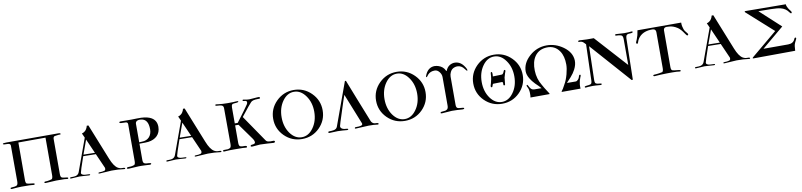

<svg xmlns="http://www.w3.org/2000/svg" viewBox="3 -1847 12337 2955"><g transform="rotate(-10 6171.5 -369.5)"><path d="M914 -705C913 -714 903 -719 882 -719H781C364 -718 128 -718 71 -719C32 -719 13 -715 12 -707C12 -700 20 -696 36 -695C74 -694 96 -693 103 -691C120 -686 129 -675 129 -660L130 -101C130 -70 124 -50 113 -41C100 -31 71 -25 26 -23C16 -23 11 -20 10 -13C10 -4 18 1 31 0C99 -6 148 -9 178 -9C219 -10 262 -9 307 -8C335 -7 356 -5 370 -3C381 -2 387 -7 387 -16C387 -23 378 -27 361 -28C308 -33 277 -38 268 -43C256 -50 250 -68 250 -97L251 -687L675 -688V-101C675 -70 669 -50 658 -41C632 -33 610 -28 591 -26C559 -23 539 -26 538 -13C538 -4 546 1 559 0C624 -5 678 -8 723 -9C764 -10 807 -9 852 -8L896 -3C907 -2 912 -7 912 -16C912 -23 903 -27 886 -28C848 -31 823 -36 812 -43C801 -50 795 -68 795 -97V-646C795 -667 802 -680 817 -687C843 -692 865 -695 882 -696H906C912 -697 915 -700 914 -705Z M1795 -18C1787 -21 1776 -23 1761 -22C1736 -21 1712 -27 1690 -40C1651 -63 1615 -116 1582 -199C1432 -570 1357 -757 1358 -758H1332C1329 -741 1322 -725 1312 -708C1308 -701 1303 -695 1298 -689C1279 -670 1259 -658 1238 -654L1270 -583C1196 -379 1135 -210 1086 -77C1077 -51 1059 -34 1032 -26C1018 -22 992 -20 953 -20C944 -20 940 -16 940 -9C940 -2 945 1 956 0C1032 -5 1076 -8 1088 -8C1105 -8 1130 -7 1161 -4L1234 1C1245 2 1252 -1 1253 -8C1254 -14 1248 -17 1234 -17C1195 -18 1170 -20 1159 -22C1130 -29 1116 -41 1117 -58C1119 -76 1146 -159 1197 -306L1394 -303L1496 -72C1497 -69 1497 -65 1497 -61C1497 -43 1491 -32 1480 -29C1459 -22 1430 -18 1395 -18C1387 -18 1383 -14 1383 -7C1383 -2 1389 0 1400 0C1477 -4 1541 -8 1590 -12C1655 -13 1721 -9 1787 0C1796 1 1801 -2 1801 -9C1801 -13 1799 -16 1795 -18ZM1205 -329C1230 -399 1256 -473 1285 -550L1384 -326Z M2415 -551C2415 -616 2389 -665 2336 -696C2299 -718 2246 -731 2177 -734C2161 -735 2138 -735 2109 -734C2070 -733 2043 -732 2029 -732C1942 -732 1891 -732 1877 -733C1849 -735 1835 -731 1835 -722C1834 -713 1842 -708 1857 -707C1906 -706 1932 -705 1937 -704C1955 -700 1964 -689 1964 -670V-95C1964 -64 1958 -44 1947 -36C1926 -29 1908 -24 1895 -23C1876 -22 1861 -21 1850 -21C1835 -20 1828 -15 1827 -5C1827 3 1842 6 1857 5C1924 0 1975 -3 2011 -4C2034 -5 2075 -4 2134 -1C2161 0 2178 1 2185 2C2196 3 2208 -4 2208 -11C2208 -19 2198 -24 2177 -25C2150 -26 2117 -26 2101 -38C2089 -46 2083 -64 2083 -91V-345C2153 -345 2199 -346 2222 -349C2339 -364 2415 -435 2415 -551ZM2283 -535C2283 -436 2223 -369 2126 -369C2110 -369 2096 -368 2083 -367V-656C2083 -692 2115 -715 2175 -706C2247 -697 2283 -640 2283 -535Z M3299 -18C3291 -21 3280 -23 3265 -22C3240 -21 3216 -27 3194 -40C3155 -63 3119 -116 3086 -199C2936 -570 2861 -757 2862 -758H2836C2833 -741 2826 -725 2816 -708C2812 -701 2807 -695 2802 -689C2783 -670 2763 -658 2742 -654L2774 -583C2700 -379 2639 -210 2590 -77C2581 -51 2563 -34 2536 -26C2522 -22 2496 -20 2457 -20C2448 -20 2444 -16 2444 -9C2444 -2 2449 1 2460 0C2536 -5 2580 -8 2592 -8C2609 -8 2634 -7 2665 -4L2738 1C2749 2 2756 -1 2757 -8C2758 -14 2752 -17 2738 -17C2699 -18 2674 -20 2663 -22C2634 -29 2620 -41 2621 -58C2623 -76 2650 -159 2701 -306L2898 -303L3000 -72C3001 -69 3001 -65 3001 -61C3001 -43 2995 -32 2984 -29C2963 -22 2934 -18 2899 -18C2891 -18 2887 -14 2887 -7C2887 -2 2893 0 2904 0C2981 -4 3045 -8 3094 -12C3159 -13 3225 -9 3291 0C3300 1 3305 -2 3305 -9C3305 -13 3303 -16 3299 -18ZM2709 -329C2734 -399 2760 -473 2789 -550L2888 -326Z M4142 -17C4142 -28 4131 -33 4109 -31C4085 -29 4062 -30 4040 -35C4024 -38 4011 -47 4002 -61L3720 -473C3816 -595 3871 -662 3885 -675C3902 -696 3939 -706 3995 -706H4021C4028 -707 4032 -711 4033 -718C4033 -730 4021 -736 3993 -733C3934 -728 3894 -725 3871 -724C3854 -723 3834 -725 3811 -729C3788 -734 3776 -736 3773 -736C3765 -736 3761 -732 3761 -725C3761 -720 3764 -716 3769 -715L3809 -709C3820 -705 3825 -696 3825 -682C3825 -672 3821 -662 3814 -652C3791 -616 3729 -531 3628 -398H3582V-650C3582 -672 3587 -687 3597 -695C3602 -699 3612 -702 3627 -703L3662 -706C3683 -708 3694 -712 3694 -719C3693 -728 3683 -731 3663 -728C3643 -725 3599 -724 3530 -724C3478 -724 3427 -727 3376 -733L3349 -737C3340 -737 3336 -734 3336 -727C3335 -718 3341 -714 3353 -714C3388 -713 3414 -709 3431 -704C3450 -697 3460 -681 3460 -658L3462 -100C3462 -69 3457 -48 3446 -39C3437 -32 3423 -28 3406 -25C3382 -24 3362 -23 3346 -24C3336 -23 3331 -20 3331 -13C3330 -4 3338 1 3350 0C3404 -5 3459 -6 3514 -5C3580 -4 3621 -3 3636 -4C3657 -3 3675 -1 3690 0C3700 1 3705 -3 3705 -12C3705 -21 3697 -27 3680 -29C3666 -29 3652 -29 3638 -30C3620 -31 3607 -34 3599 -39C3588 -47 3582 -65 3582 -93V-367H3635L3810 -123C3828 -98 3837 -77 3837 -58C3837 -41 3822 -32 3791 -30C3772 -29 3762 -23 3762 -12C3762 -3 3770 1 3790 0L3909 -10C3999 -7 4069 -3 4119 1C4135 0 4143 -6 4142 -17Z M4563 19C4670 19 4761 -18 4836 -92C4911 -167 4949 -257 4949 -363C4949 -468 4911 -559 4836 -634C4761 -709 4670 -747 4563 -747C4456 -747 4365 -709 4289 -634C4214 -559 4176 -469 4176 -364C4176 -258 4214 -168 4289 -93C4365 -18 4456 19 4563 19ZM4308 -364C4308 -462 4333 -546 4382 -615C4431 -684 4491 -719 4562 -719C4633 -719 4693 -684 4743 -614C4793 -545 4818 -461 4818 -364C4818 -266 4793 -182 4743 -113C4694 -44 4634 -9 4563 -9C4492 -9 4432 -44 4382 -113C4333 -182 4308 -266 4308 -364Z M5508 -65C5511 -60 5512 -56 5512 -51C5512 -26 5486 -18 5403 -18C5394 -18 5390 -14 5389 -5C5388 3 5394 4 5406 4C5487 1 5553 -3 5606 -6C5652 -7 5699 -4 5748 2C5757 3 5761 0 5761 -9C5761 -17 5759 -24 5706 -25C5681 -26 5655 -49 5648 -69L5497 -449C5419 -646 5380 -746 5380 -747L5364 -745L5120 -74C5111 -50 5091 -35 5060 -30C5042 -27 5018 -25 4989 -25C4980 -25 4976 -21 4976 -12C4976 -3 4981 1 4992 0C5039 -3 5083 -5 5122 -5C5139 -5 5163 -4 5194 -2L5267 4C5278 4 5285 1 5286 -5C5287 -13 5281 -17 5267 -17C5210 -18 5166 -36 5170 -75C5171 -86 5194 -160 5239 -297C5280 -426 5307 -506 5319 -538L5508 -65Z M6171 19C6278 19 6369 -18 6444 -92C6519 -167 6557 -257 6557 -363C6557 -468 6519 -559 6444 -634C6369 -709 6278 -747 6171 -747C6064 -747 5973 -709 5897 -634C5822 -559 5784 -469 5784 -364C5784 -258 5822 -168 5897 -93C5973 -18 6064 19 6171 19ZM5916 -364C5916 -462 5941 -546 5990 -615C6039 -684 6099 -719 6170 -719C6241 -719 6301 -684 6351 -614C6401 -545 6426 -461 6426 -364C6426 -266 6401 -182 6351 -113C6302 -44 6242 -9 6171 -9C6100 -9 6040 -44 5990 -113C5941 -182 5916 -266 5916 -364Z M7247 -600C7241 -616 7229 -635 7212 -658C7172 -711 7121 -735 7059 -730C7000 -721 6960 -689 6937 -634C6935 -629 6933 -626 6930 -626C6928 -626 6926 -629 6924 -634C6905 -677 6871 -706 6824 -722C6805 -729 6783 -732 6760 -733C6700 -731 6654 -700 6623 -640C6612 -618 6606 -603 6606 -594C6606 -589 6608 -587 6611 -586C6615 -585 6620 -589 6625 -596L6647 -624C6673 -651 6708 -665 6753 -665C6782 -665 6806 -651 6827 -623C6846 -598 6855 -571 6855 -544V-98C6855 -45 6831 -35 6808 -28C6807 -28 6798 -27 6781 -25L6744 -21C6735 -21 6731 -16 6730 -7C6730 1 6737 4 6750 3C6835 -4 6887 -8 6905 -8C6957 -8 7012 -6 7071 -1C7090 0 7099 -4 7100 -13C7100 -19 7095 -23 7084 -25C7080 -26 7065 -27 7038 -29C7001 -32 6978 -36 6978 -91V-530C6978 -554 6984 -577 6995 -600C7010 -632 7034 -653 7067 -662C7080 -666 7093 -668 7106 -668C7149 -668 7185 -648 7214 -607C7230 -585 7240 -575 7245 -576C7252 -578 7252 -586 7247 -600Z M7768 -254C7777 -253 7782 -257 7783 -266C7788 -328 7792 -364 7794 -373C7807 -419 7817 -451 7824 -468C7827 -476 7825 -482 7818 -486C7803 -494 7797 -471 7789 -452C7780 -433 7769 -424 7758 -424L7619 -420C7622 -446 7622 -465 7620 -476C7619 -485 7615 -490 7609 -491C7600 -492 7596 -485 7595 -468C7594 -443 7592 -416 7587 -387C7576 -335 7567 -302 7562 -289C7558 -276 7559 -267 7566 -262C7575 -255 7582 -258 7586 -271C7593 -296 7600 -308 7607 -308L7742 -311C7754 -312 7759 -298 7756 -269C7755 -260 7759 -255 7768 -254ZM7690 19C7797 19 7888 -18 7963 -92C8038 -167 8076 -257 8076 -363C8076 -468 8038 -559 7963 -634C7888 -709 7797 -747 7690 -747C7583 -747 7492 -709 7416 -634C7341 -559 7303 -469 7303 -364C7303 -258 7341 -168 7416 -93C7492 -18 7583 19 7690 19ZM7435 -364C7435 -462 7460 -546 7509 -615C7558 -684 7618 -719 7689 -719C7760 -719 7820 -684 7870 -614C7920 -545 7945 -461 7945 -364C7945 -266 7920 -182 7870 -113C7821 -44 7761 -9 7690 -9C7619 -9 7559 -44 7509 -113C7460 -182 7435 -266 7435 -364Z M8946 -213C8935 -217 8927 -206 8921 -181C8918 -169 8911 -157 8901 -145C8888 -130 8875 -122 8862 -122L8725 -123L8749 -150L8796 -201C8827 -236 8851 -271 8869 -306C8894 -354 8905 -399 8904 -442C8901 -527 8858 -601 8773 -662C8693 -719 8606 -748 8513 -747C8412 -746 8323 -712 8246 -643C8169 -574 8130 -496 8130 -408C8130 -372 8143 -333 8168 -292C8186 -262 8210 -231 8240 -200C8273 -168 8307 -136 8326 -112L8208 -113C8181 -114 8159 -130 8142 -162C8130 -187 8122 -200 8118 -201C8110 -202 8106 -198 8106 -189C8106 -183 8109 -175 8115 -165C8128 -144 8135 -114 8137 -76C8138 -41 8137 -16 8133 0L8431 -1L8432 -10C8385 -81 8353 -133 8336 -166C8295 -233 8273 -309 8270 -394C8267 -487 8285 -562 8325 -619C8368 -680 8431 -712 8514 -715C8597 -718 8662 -686 8709 -617C8746 -563 8764 -492 8764 -404C8764 -363 8756 -314 8741 -256C8724 -194 8704 -144 8681 -106C8657 -59 8637 -27 8622 -10V-1H8916C8914 -24 8914 -46 8916 -68C8921 -109 8930 -144 8943 -173C8950 -187 8953 -197 8953 -203C8953 -208 8951 -212 8946 -213Z M9857 -722C9856 -729 9850 -732 9837 -731L9793 -727C9764 -726 9741 -725 9725 -725C9668 -728 9627 -730 9603 -732C9590 -733 9582 -728 9582 -719C9583 -713 9588 -710 9599 -709C9644 -708 9672 -702 9684 -693C9696 -684 9702 -664 9702 -631V-232L9251 -730C9237 -729 9201 -729 9143 -730C9087 -732 9052 -734 9039 -735C9018 -738 9007 -734 9006 -722C9006 -717 9009 -714 9014 -713C9023 -713 9031 -713 9039 -712C9059 -711 9078 -701 9095 -682L9118 -658L9101 -96C9100 -66 9094 -48 9082 -41C9070 -35 9046 -31 9010 -28C8993 -26 8984 -22 8984 -16C8984 -6 8989 -2 9000 -3C9021 -6 9036 -7 9044 -7C9072 -8 9093 -9 9106 -9C9130 -9 9171 -7 9228 -2C9241 -1 9249 -6 9249 -15C9248 -22 9243 -25 9233 -25C9198 -26 9173 -32 9159 -41C9148 -48 9144 -68 9145 -103L9158 -621L9714 6L9732 3C9741 -412 9745 -625 9745 -638C9746 -655 9748 -668 9752 -678C9757 -691 9768 -699 9785 -703L9827 -706C9848 -707 9858 -713 9857 -722Z M10677 -522C10687 -522 10692 -527 10692 -537C10692 -542 10689 -549 10682 -557C10667 -576 10657 -587 10654 -592C10640 -609 10629 -638 10621 -678C10618 -694 10617 -712 10617 -733H9934C9927 -692 9922 -667 9920 -660C9905 -611 9894 -582 9889 -573C9883 -562 9880 -553 9880 -546C9880 -537 9884 -531 9893 -529C9900 -528 9905 -533 9910 -546L9920 -574C9953 -647 10022 -701 10138 -706C10160 -707 10176 -706 10185 -703C10206 -696 10216 -678 10216 -651V-93C10216 -62 10210 -42 10199 -33C10164 -25 10133 -20 10106 -18C10074 -15 10054 -18 10053 -5C10053 4 10061 9 10074 8C10133 3 10196 0 10263 -1C10318 -2 10370 -2 10421 0L10465 5C10476 6 10481 2 10481 -8C10481 -15 10472 -19 10455 -20C10395 -25 10361 -30 10353 -35C10341 -42 10335 -60 10335 -88L10336 -662C10337 -692 10353 -707 10386 -707C10391 -707 10398 -707 10406 -706C10417 -705 10423 -705 10426 -705C10467 -703 10510 -687 10554 -658C10582 -639 10612 -606 10644 -557C10659 -534 10670 -522 10677 -522Z M11561 -18C11553 -21 11542 -23 11527 -22C11502 -21 11478 -27 11456 -40C11417 -63 11381 -116 11348 -199C11198 -570 11123 -757 11124 -758H11098C11095 -741 11088 -725 11078 -708C11074 -701 11069 -695 11064 -689C11045 -670 11025 -658 11004 -654L11036 -583C10962 -379 10901 -210 10852 -77C10843 -51 10825 -34 10798 -26C10784 -22 10758 -20 10719 -20C10710 -20 10706 -16 10706 -9C10706 -2 10711 1 10722 0C10798 -5 10842 -8 10854 -8C10871 -8 10896 -7 10927 -4L11000 1C11011 2 11018 -1 11019 -8C11020 -14 11014 -17 11000 -17C10961 -18 10936 -20 10925 -22C10896 -29 10882 -41 10883 -58C10885 -76 10912 -159 10963 -306L11160 -303L11262 -72C11263 -69 11263 -65 11263 -61C11263 -43 11257 -32 11246 -29C11225 -22 11196 -18 11161 -18C11153 -18 11149 -14 11149 -7C11149 -2 11155 0 11166 0C11243 -4 11307 -8 11356 -12C11421 -13 11487 -9 11553 0C11562 1 11567 -2 11567 -9C11567 -13 11565 -16 11561 -18ZM10971 -329C10996 -399 11022 -473 11051 -550L11150 -326Z M12314 -581C12318 -583 12320 -587 12320 -593C12320 -600 12317 -608 12311 -615C12296 -634 12283 -651 12274 -667C12259 -692 12252 -714 12252 -731L11611 -736V-721L12020 -354L11621 -21C11611 -13 11606 -7 11606 -3C11606 1 11610 3 11619 3L12270 -1C12273 -31 12275 -55 12276 -74C12278 -90 12283 -108 12292 -127L12314 -172C12321 -187 12320 -197 12311 -200C12302 -203 12294 -197 12288 -182C12271 -138 12235 -116 12180 -116H11795L12139 -404L11818 -699L12010 -697C12081 -696 12132 -691 12163 -683C12216 -670 12257 -642 12286 -599C12297 -583 12306 -577 12314 -581Z"/></g></svg>

Font: GFS Fleischman
Style: Regular
Weight: 400
Designer: George Matthiopoulos
Foundry: George Matthiopoulos
Version: Version 1.0